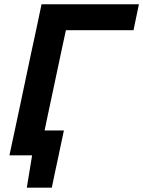

<svg xmlns="http://www.w3.org/2000/svg" viewBox="-20 -733 676 906"><path d="M24.5 0Q37 -58 48.5 -112Q60 -166 74.5 -234L125 -473.5Q140 -542 151.8 -597.5Q163.5 -653 176 -713H635.5L610 -590.5H291Q284 -558.5 276.8 -524.8Q269.5 -491 261.5 -453L215 -234Q208 -201.5 202 -173Q196 -144.5 190.5 -117.5H281.5Q274.5 -83.5 267 -48.8Q259.5 -14 252.5 20Q245.5 53 238.2 86.2Q231 119.5 224.5 152.5H106.5L131.5 0Z"/></svg>

Font: Commissioner SemiBold
Style: Italic
Weight: 600
Italic angle: -12°
Designer: Kostas Bartsokas
Foundry: Kostas Bartsokas
Version: Version 1.000; ttfautohint (v1.8.3)